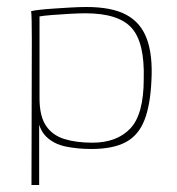

<svg xmlns="http://www.w3.org/2000/svg" viewBox="-20 -422 505 549"><path d="M70 107 71 -311Q71 -340 70.5 -362Q70 -384 69 -390Q76 -392 93.5 -394Q111 -396 134 -397.5Q157 -399 181.5 -400.5Q206 -402 227 -402Q300 -402 341.5 -379.5Q383 -357 400 -310.5Q417 -264 413 -192Q410 -122 393 -78.5Q376 -35 339.5 -15.5Q303 4 241 4Q202 4 168 -3Q134 -10 112 -31.5Q90 -53 86 -96L92 -108V107ZM244 -14Q314 -14 352.5 -54.5Q391 -95 391 -196Q394 -300 356.5 -342Q319 -384 224 -384Q207 -384 179.5 -382.5Q152 -381 127.5 -379Q103 -377 93 -375V-141Q93 -90 111.5 -62.5Q130 -35 164 -24.5Q198 -14 244 -14Z"/></svg>

Font: Genos Thin
Style: Regular
Weight: 100
Designer: Robert E. Leuschke
Foundry: Robert E. Leuschke
Version: Version 1.010